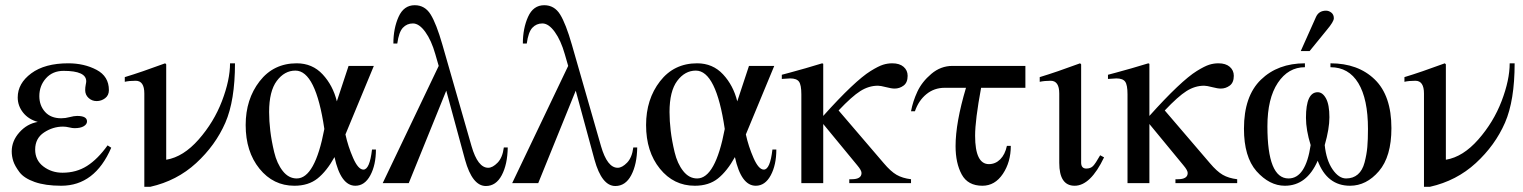

<svg xmlns="http://www.w3.org/2000/svg" viewBox="-20 -703 5846 737"><path d="M393 -145 407 -136Q344 10 215 10Q154 10 113 -4.5Q72 -19 54.5 -42.5Q37 -66 31 -84.5Q25 -103 25 -122Q25 -162 54.5 -195Q84 -228 125 -235Q89 -245 68.5 -271Q48 -297 48 -329Q48 -383 100 -421.5Q152 -460 242 -460Q303 -460 350.5 -435Q398 -410 398 -357Q398 -337 383.5 -326Q369 -315 351 -315Q333 -315 320 -327Q307 -339 307 -357Q307 -368 309 -377.5Q311 -387 311 -391Q311 -431 224 -431Q182 -431 156.5 -402.5Q131 -374 131 -334Q131 -298 153 -273.5Q175 -249 215 -249Q231 -249 247.5 -253.5Q264 -258 276 -258Q314 -258 314 -237Q314 -226 301.5 -218.5Q289 -211 266 -211Q258 -211 245.5 -214Q233 -217 222 -217Q183 -217 149 -194.5Q115 -172 115 -129Q115 -88 146.5 -64Q178 -40 220 -40Q273 -40 314 -66Q355 -92 393 -145Z M863 -460H882Q882 -317 845 -232Q807 -145 733 -77Q659 -9 557 14H534V-344Q534 -393 501 -393Q476 -393 459 -389V-407Q522 -426 614 -460L618 -456V-90H619Q684 -101 742.5 -167.5Q801 -234 832 -315Q863 -396 863 -460Z M1408 -129H1423Q1423 -70 1401.5 -30Q1380 10 1344 10Q1288 10 1264 -100Q1234 -46 1199 -18Q1164 10 1110 10Q1029 10 976 -55.5Q923 -121 923 -223Q923 -322 976.5 -391Q1030 -460 1119 -460Q1179 -460 1218.5 -417.5Q1258 -375 1273 -314L1318 -450H1415L1306 -187Q1316 -141 1335.5 -96.5Q1355 -52 1375 -52Q1399 -52 1408 -129ZM1225 -208Q1192 -432 1114 -432Q1072 -432 1042.5 -392.5Q1013 -353 1013 -273Q1013 -239 1017.5 -201Q1022 -163 1032.5 -119Q1043 -75 1065.5 -46.5Q1088 -18 1119 -18Q1189 -18 1225 -208Z M1914 -137H1929Q1928 -72 1906 -30.5Q1884 11 1845 11Q1793 11 1765 -90L1693 -355L1549 0H1449L1664 -450L1651 -495Q1636 -548 1612.5 -580.5Q1589 -613 1565 -613Q1542 -613 1526.5 -596.5Q1511 -580 1505 -536H1490Q1490 -594 1510 -638.5Q1530 -683 1572 -683Q1611 -683 1633 -647.5Q1655 -612 1678 -532L1790 -142Q1814 -59 1854 -59Q1871 -59 1890 -78.5Q1909 -98 1914 -137Z M2411 -137H2426Q2425 -72 2403 -30.5Q2381 11 2342 11Q2290 11 2262 -90L2190 -355L2046 0H1946L2161 -450L2148 -495Q2133 -548 2109.5 -580.5Q2086 -613 2062 -613Q2039 -613 2023.5 -596.5Q2008 -580 2002 -536H1987Q1987 -594 2007 -638.5Q2027 -683 2069 -683Q2108 -683 2130 -647.5Q2152 -612 2175 -532L2287 -142Q2311 -59 2351 -59Q2368 -59 2387 -78.5Q2406 -98 2411 -137Z M2945 -129H2960Q2960 -70 2938.5 -30Q2917 10 2881 10Q2825 10 2801 -100Q2771 -46 2736 -18Q2701 10 2647 10Q2566 10 2513 -55.5Q2460 -121 2460 -223Q2460 -322 2513.5 -391Q2567 -460 2656 -460Q2716 -460 2755.5 -417.5Q2795 -375 2810 -314L2855 -450H2952L2843 -187Q2853 -141 2872.5 -96.5Q2892 -52 2912 -52Q2936 -52 2945 -129ZM2762 -208Q2729 -432 2651 -432Q2609 -432 2579.5 -392.5Q2550 -353 2550 -273Q2550 -239 2554.5 -201Q2559 -163 2569.5 -119Q2580 -75 2602.5 -46.5Q2625 -18 2656 -18Q2726 -18 2762 -208Z M3477 0H3240V-15H3249Q3287 -15 3287 -39Q3287 -49 3271 -68L3140 -227V0H3056V-341Q3056 -377 3047 -389.5Q3038 -402 3013 -402Q3007 -402 2981 -400V-416L3011 -424Q3071 -440 3136 -460L3140 -458V-258Q3200 -325 3246 -368.5Q3292 -412 3322 -430.5Q3352 -449 3369.5 -454.5Q3387 -460 3405 -460Q3433 -460 3448.5 -446.5Q3464 -433 3464 -412Q3464 -386 3448.5 -374.5Q3433 -363 3414 -363Q3402 -363 3381 -368.5Q3360 -374 3350 -374Q3315 -374 3282.5 -353.5Q3250 -333 3199 -279L3372 -77Q3399 -45 3421.5 -32Q3444 -19 3477 -15Z M3916 -366H3746Q3723 -242 3723 -182Q3723 -73 3776 -73Q3801 -73 3819.5 -91.5Q3838 -110 3845 -143H3860Q3860 -81 3829.5 -35.5Q3799 10 3751 10Q3695 10 3671.5 -33.5Q3648 -77 3648 -142Q3648 -232 3688 -366H3606Q3566 -366 3536 -341.5Q3506 -317 3492 -276H3477Q3484 -314 3501.5 -351.5Q3519 -389 3555 -419.5Q3591 -450 3636 -450H3916Z M4203 -107 4218 -99Q4166 10 4105 10Q4046 10 4046 -78V-344Q4046 -393 4013 -393Q3990 -393 3971 -389V-407Q4034 -426 4126 -460L4130 -456V-79Q4130 -56 4150 -56Q4166 -56 4175.5 -65.5Q4185 -75 4203 -107Z M4729 0H4492V-15H4501Q4539 -15 4539 -39Q4539 -49 4523 -68L4392 -227V0H4308V-341Q4308 -377 4299 -389.5Q4290 -402 4265 -402Q4259 -402 4233 -400V-416L4263 -424Q4323 -440 4388 -460L4392 -458V-258Q4452 -325 4498 -368.5Q4544 -412 4574 -430.5Q4604 -449 4621.5 -454.5Q4639 -460 4657 -460Q4685 -460 4700.5 -446.5Q4716 -433 4716 -412Q4716 -386 4700.5 -374.5Q4685 -363 4666 -363Q4654 -363 4633 -368.5Q4612 -374 4602 -374Q4567 -374 4534.5 -353.5Q4502 -333 4451 -279L4624 -77Q4651 -45 4673.5 -32Q4696 -19 4729 -15Z M4973 -507 5032 -639Q5043 -662 5070 -662Q5081 -662 5090.5 -654.5Q5100 -647 5100 -633Q5100 -620 5073 -588L5007 -507ZM5087 -445V-460Q5193 -460 5257 -398Q5321 -336 5321 -211Q5321 -102 5273 -46Q5225 10 5162 10Q5074 10 5038 -86Q4996 10 4912 10Q4853 10 4803 -46Q4755 -101 4755 -209Q4755 -334 4820 -397Q4885 -460 4989 -460V-445Q4925 -445 4885 -385Q4845 -325 4845 -218Q4845 -18 4926 -18Q4992 -18 5011 -146Q4993 -204 4993 -251Q4993 -349 5038 -349Q5057 -349 5070 -325Q5083 -301 5083 -253Q5083 -209 5065 -146Q5071 -88 5095 -53Q5119 -18 5147 -18Q5174 -18 5192 -33.5Q5210 -49 5218 -79.5Q5226 -110 5228.5 -138.5Q5231 -167 5231 -208Q5231 -323 5194 -384Q5157 -445 5087 -445Z M5775 -460H5794Q5794 -317 5757 -232Q5719 -145 5645 -77Q5571 -9 5469 14H5446V-344Q5446 -393 5413 -393Q5388 -393 5371 -389V-407Q5434 -426 5526 -460L5530 -456V-90H5531Q5596 -101 5654.5 -167.5Q5713 -234 5744 -315Q5775 -396 5775 -460Z"/></svg>

Font: STIX Math
Style: Regular
Weight: 400
Designer: MicroPress Inc., with final additions and corrections provided by Coen Hoffman, Elsevier (retired)
Version: Version 1.1.1